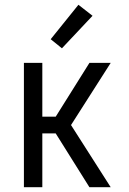

<svg xmlns="http://www.w3.org/2000/svg" viewBox="-20 -783 540 803"><path d="M354 0 213 -225H157V0H80V-520H157V-295H213L354 -520H443L277 -260L443 0ZM239 -581 192 -619 308 -763 367 -717Z"/></svg>

Font: Moesevka
Style: Regular
Weight: 400
Monospace: yes
Designer: Belleve Invis
Foundry: Belleve Invis
Version: Version 32.5.0; ttfautohint (v1.8.4)